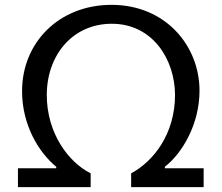

<svg xmlns="http://www.w3.org/2000/svg" viewBox="-20 -772 914 792"><path d="M54 -78V0H354V-57C262 -103 173 -223 173 -380C173 -545 280 -674 441 -674C609 -674 701 -528 702 -381C702 -220 614 -107 521 -57V0H820V-78H660V-84C733 -141 803 -261 803 -398C803 -582 664 -752 440 -752C224 -752 71 -597 71 -396C71 -256 140 -143 212 -84V-78Z"/></svg>

Font: Oakes Medium
Style: Regular
Weight: 500
Designer: Samuel Oakes
Foundry: Samuel Oakes
Version: Version 1.003;PS 001.003;hotconv 1.0.88;makeotf.lib2.5.64775